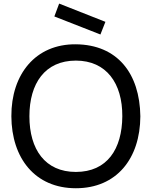

<svg xmlns="http://www.w3.org/2000/svg" viewBox="-20 -1006 823 1042"><path d="M525 -818.8 275 -916.7 301 -986.5 552.1 -887.5ZM391.7 15.6C612.5 15.6 740.6 -144.8 741.7 -375C738.5 -608.3 616.7 -763.5 391.7 -765.6C172.9 -767.7 40.6 -603.1 41.7 -375C42.7 -147.9 169.8 15.6 391.7 15.6ZM391.7 -72.9C225 -72.9 139.6 -194.8 139.6 -375C139.6 -553.1 224 -677.1 391.7 -677.1C557.3 -677.1 644.8 -554.2 643.8 -375C642.7 -196.9 561.5 -72.9 391.7 -72.9Z"/></svg>

Font: Manrope3 Medium
Style: Regular
Weight: 500
Width: 4
Designer: Mikhail Sharanda
Foundry: Mikhail Sharanda
Version: Version 3.000;PS 003.000;hotconv 1.0.88;makeotf.lib2.5.64775